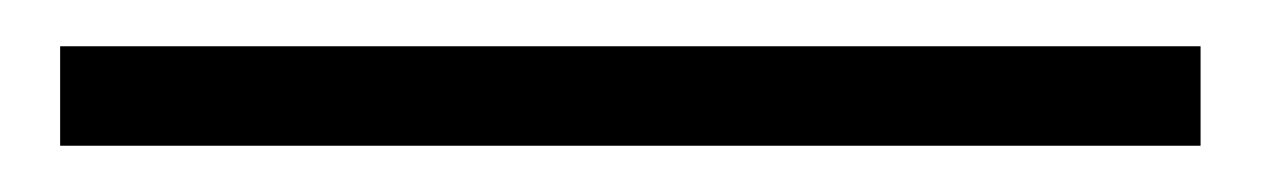

<svg xmlns="http://www.w3.org/2000/svg" viewBox="-20 -20 545 83"><path d="M6 43V0H499V43Z"/></svg>

Font: Winston Light
Style: Regular
Weight: 300
Designer: Original fonts by Vernon Adams / Changes by Cristiano Sobral
Foundry: Original fonts by Vernon Adams / Changes by Cristiano Sobral
Version: Version 2.503;July 17, 2020;FontCreator 13.0.0.2655 64-bit